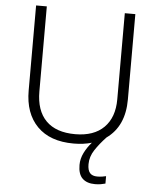

<svg xmlns="http://www.w3.org/2000/svg" viewBox="-61 -765 844 1035"><g transform="rotate(5 361.0 -248.0)"><path d="M448 114Q448 147 461 161.5Q474 176 500 176Q515 176 527.5 174Q540 172 548 170V210Q537 213 523.5 215.5Q510 218 492 218Q448 218 424 195Q400 172 400 122Q400 88 416 56Q432 24 456 -3Q412 10 358 10Q230 10 161 -60Q92 -130 92 -254V-714H150V-254Q150 -150 204 -95.5Q258 -41 362 -41Q463 -41 517.5 -95.5Q572 -150 572 -248V-714H629V-252Q629 -107 532 -38Q497 -1 472.5 36Q448 73 448 114Z"/></g></svg>

Font: BC Sans Light
Style: Regular
Weight: 300
Designer: Monotype Design Team
Foundry: Monotype Imaging Inc.
Version: Version 2.000;GOOG;noto-source:20170915:90ef993387c0